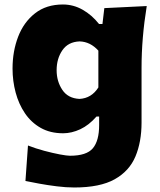

<svg xmlns="http://www.w3.org/2000/svg" viewBox="-20 -600 708 851"><path d="M309.1 231Q272.9 231 231.7 225.8Q190.4 220.7 153.6 213.9Q116.7 207 92.8 202.1L104 44.9Q137.7 58.1 176 68.4Q214.4 78.6 245.6 84.5Q276.9 90.3 290 90.3Q363.8 90.3 391.6 57.1Q419.4 23.9 419.4 -45.4V-83.5H407.7Q374 -44.9 335.7 -27.1Q297.4 -9.3 259.8 -9.3Q202.6 -9.3 160.4 -33.2Q118.2 -57.1 90.6 -97.9Q63 -138.7 49.3 -189.9Q35.6 -241.2 35.6 -295.9Q35.6 -373 60.5 -437.5Q85.4 -502 135.3 -541Q185.1 -580.1 258.8 -580.1Q305.2 -580.1 346.2 -556.9Q387.2 -533.7 418.9 -493.7H434.1L442.4 -564L630.4 -573.2Q607.4 -431.2 607.4 -299.3V-56.6Q607.4 28.8 580.3 93.5Q553.2 158.2 488.3 194.6Q423.3 231 309.1 231ZM332.5 -161.6Q385.7 -164.6 416 -212.4V-375.5Q380.4 -415 333 -416.5Q282.2 -414.6 256.6 -377.4Q231 -340.3 231 -288.6Q231 -239.7 256.1 -201.9Q281.2 -164.1 332.5 -161.6Z"/></svg>

Font: Pinar-DS4-FD ExtraBold
Style: Regular
Weight: 800
Designer: Amin Abedi
Version: Version 3.000